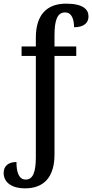

<svg xmlns="http://www.w3.org/2000/svg" viewBox="-28 -790 504 1050"><path d="M110 240C210 240 270 180 270 56V-484H389V-536H270V-595C270 -679 285 -722 328 -722C367 -722 377 -679 377 -641C431 -641 456 -665 456 -700C456 -739 426 -770 333 -770C224 -770 168 -704 168 -584V-536H90V-484H168V70C168 151 152 192 113 192C75 192 62 152 62 96C19 96 -8 117 -8 156C-8 204 31 240 110 240Z"/></svg>

Font: Noto Serif Condensed Medium
Style: Regular
Weight: 500
Width: 3
Designer: Monotype Design Team
Foundry: Monotype Imaging Inc.
Version: Version 2.015